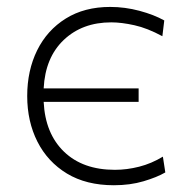

<svg xmlns="http://www.w3.org/2000/svg" viewBox="-20 -525 545 554"><path d="M308.5 9.5Q229 9.5 173.2 -24.2Q117.5 -58 88 -116.2Q58.5 -174.5 58.5 -248Q58.5 -321.5 87.2 -379.8Q116 -438 169.8 -471.5Q223.5 -505 298 -505Q340.5 -505 382.5 -493.8Q424.5 -482.5 454 -466L448.5 -420.5Q405 -444 367.8 -452.2Q330.5 -460.5 301 -460.5Q217.5 -460.5 164 -409.8Q110.5 -359 106 -270H380V-231H106Q110.5 -139.5 164.8 -87.2Q219 -35 311.5 -35Q346 -35 381.5 -44Q417 -53 450 -73L457 -27.5Q433 -13.5 394.2 -2Q355.5 9.5 308.5 9.5Z"/></svg>

Font: Heraclito ExtraLight
Style: Regular
Weight: 200
Designer: Kostas Bartsokas (font) & Cristiano Sobral (main changes)
Foundry: Kostas Bartsokas (font) & Cristiano Sobral (main changes)
Version: Version 1.00;July 8, 2020;FontCreator 13.0.0.2655 64-bit